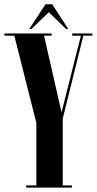

<svg xmlns="http://www.w3.org/2000/svg" viewBox="-25 -852 440 872"><path d="M94 0V-10H140V-294L40 -690H-5V-700H209.5V-690H175L254.5 -342L342.5 -690H303V-700H394.5V-690H353.5L260 -313.5V-10H301.5V0ZM108 -720.5 181.5 -832.5H212L285 -720.5H275L196.5 -796.5L118 -720.5Z"/></svg>

Font: Imbue 100pt
Style: Bold
Weight: 700
Designer: Tyler Finck
Foundry: Etcetera Type Company
Version: Version 1.102; ttfautohint (v1.8.3)